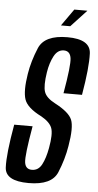

<svg xmlns="http://www.w3.org/2000/svg" viewBox="-67 -845 453 884"><g transform="rotate(5 159.0 -403.0)"><path d="M185 -731.5H228L300.5 -809.5H240ZM99.5 4.5Q206.5 4.5 232.2 -57.5Q258 -119.5 268 -181.5Q283 -269 269.2 -303Q255.5 -337 189.5 -371.5Q148 -393 138.8 -420.2Q129.5 -447.5 139.5 -511.5Q146.5 -555 163.2 -586.5Q180 -618 208.5 -618Q237.5 -618 242.2 -585.2Q247 -552.5 224 -421.5H309.5Q331.5 -549 328.8 -614.5Q326 -680 220 -680Q114.5 -680 88.2 -617.8Q62 -555.5 52.5 -496Q39.5 -416 52.2 -377.8Q65 -339.5 131.5 -306.5Q171.5 -284 181.5 -257Q191.5 -230 179.5 -164.5Q171 -117 155.2 -87.2Q139.5 -57.5 109.5 -57.5Q80 -57.5 75.8 -89Q71.5 -120.5 95.5 -257.5H10.5Q-14 -120 -11 -57.8Q-8 4.5 99.5 4.5Z"/></g></svg>

Font: Anybody ExtraCondensed
Style: Italic
Weight: 400
Width: 2
Italic angle: -10°
Version: Version 1.113;gftools[0.9.25]